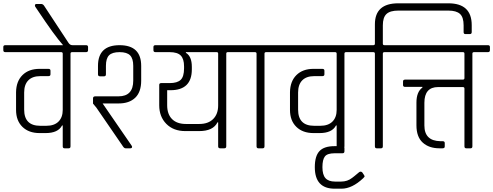

<svg xmlns="http://www.w3.org/2000/svg" viewBox="-34 -896 2980 1160"><path d="M392 -572V-12Q392 0 381 0H356Q345 0 345 -12V-138H341Q317 -92 242 -92H205Q140 -92 101.5 -129.5Q63 -167 63 -232V-339Q64 -405 102 -442.5Q140 -480 205 -480H258Q271 -480 271 -469V-447Q271 -436 258 -436H209Q162 -436 137 -410.5Q112 -385 112 -337V-234Q112 -136 209 -136H246Q294 -136 319.5 -161.5Q345 -187 345 -232V-572Q345 -581 335 -581H-2Q-14 -581 -14 -593V-612Q-14 -623 -2 -623H486Q498 -623 498 -612V-593Q498 -581 486 -581H402Q392 -581 392 -572Z M404 -623H409V-600H370Q329 -636 241 -764L180 -854Q177 -858 177 -863Q177 -872 187 -872H214Q225 -872 232 -862L380 -637Q389 -623 404 -623Z M764 -9Q764 0 753 0H725Q717 0 710 -10L548 -246L528 -270V-302Q528 -314 542 -314H682Q771 -314 771 -409V-498Q771 -542 752 -561.5Q733 -581 688.5 -581Q644 -581 625 -562Q606 -543 606 -498V-447Q606 -435 595 -435H570Q558 -435 558 -447V-498Q558 -623 688.5 -623Q819 -623 819 -498V-409Q819 -340 783 -305.5Q747 -271 683 -271H586L760 -18Q764 -12 764 -9ZM1275 -581H1089V-577Q1125 -556 1125 -492V-477Q1125 -351 996 -351H976V-260Q976 -206 1005.5 -176.5Q1035 -147 1089 -147H1170Q1224 -147 1254 -177Q1284 -207 1284 -259V-572Q1284 -581 1275 -581ZM1078 -483V-495Q1078 -540 1058 -560.5Q1038 -581 991 -581H905Q893 -581 893 -593V-612Q893 -623 905 -623H1426Q1438 -623 1438 -612V-593Q1438 -581 1426 -581H1342Q1333 -581 1333 -572V-12Q1333 0 1321 0H1296Q1284 0 1284 -12V-157H1280Q1254 -104 1169 -104H1086Q1014 -104 971 -147.5Q928 -191 928 -260V-383Q928 -394 940 -394H991Q1037 -394 1057.5 -413.5Q1078 -433 1078 -483Z M1553 0H1527Q1516 0 1516 -12V-572Q1516 -581 1506 -581H1423Q1411 -581 1411 -593V-612Q1411 -623 1423 -623H1658Q1670 -623 1670 -612V-593Q1670 -581 1658 -581H1574Q1564 -581 1564 -572V-12Q1564 0 1553 0Z M2047 -572V-12Q2047 0 2036 0H2011Q2000 0 2000 -12V-138H1996Q1972 -92 1897 -92H1860Q1795 -92 1756.5 -129.5Q1718 -167 1718 -232V-339Q1719 -405 1757 -442.5Q1795 -480 1860 -480H1913Q1926 -480 1926 -469V-447Q1926 -436 1913 -436H1864Q1817 -436 1792 -410.5Q1767 -385 1767 -337V-234Q1767 -136 1864 -136H1901Q1949 -136 1974.5 -161.5Q2000 -187 2000 -232V-572Q2000 -581 1990 -581H1653Q1641 -581 1641 -593V-612Q1641 -623 1653 -623H2141Q2153 -623 2153 -612V-593Q2153 -581 2141 -581H2057Q2047 -581 2047 -572Z M2047 -1V18Q2047 30 2035 30H1988Q1944 30 1929 49Q1914 68 1914 114Q1914 160 1932.5 180.5Q1951 201 1990 201H2027Q2065 201 2093 179Q2102 172 2106 169Q2110 166 2120.5 157Q2131 148 2135.5 144.5Q2140 141 2145 141Q2150 141 2155 146Q2169 166 2169 169Q2169 172 2160 181Q2093 244 2029 244H1988Q1868 244 1868 114Q1868 47 1896 17Q1924 -13 1987 -13H2035Q2047 -13 2047 -1Z M2372 -876H2675Q2816 -876 2816 -744V-702Q2816 -690 2804 -690H2778Q2767 -690 2767 -702V-743Q2767 -792 2745 -812Q2723 -832 2675 -832H2372Q2323 -832 2301 -811.5Q2279 -791 2279 -743V-632Q2279 -623 2289 -623H2373Q2385 -623 2385 -612V-593Q2385 -581 2373 -581H2289Q2279 -581 2279 -572V-12Q2279 0 2268 0H2242Q2231 0 2231 -12V-572Q2231 -581 2221 -581H2138Q2126 -581 2126 -593V-612Q2126 -623 2138 -623H2221Q2231 -623 2231 -632V-749Q2231 -876 2372 -876Z M2518 -371H2414Q2401 -371 2401 -382V-404Q2401 -415 2414 -415H2762Q2772 -415 2772 -424V-572Q2772 -581 2763 -581H2368Q2356 -581 2356 -593V-612Q2356 -623 2368 -623H2914Q2926 -623 2926 -612V-593Q2926 -581 2914 -581H2830Q2820 -581 2820 -572V-12Q2820 0 2809 0H2783Q2772 0 2772 -12V-361Q2772 -370 2762 -370H2613Q2530 -370 2530 -275V-138Q2530 -45 2626 -43H2640Q2653 -43 2653 -32V-11Q2653 0 2640 0H2621Q2558 0 2520 -34.5Q2482 -69 2482 -139V-276Q2482 -341 2518 -367Z"/></svg>

Font: Rajdhani
Style: Regular
Weight: 400
Designer: Satya Rajpurohit, Jyotish Sonowal
Foundry: Indian Type Foundry
Version: Version 1.201;PS 1.0;hotconv 1.0.78;makeotf.lib2.5.61930; tt